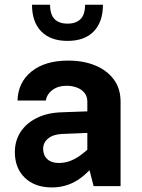

<svg xmlns="http://www.w3.org/2000/svg" viewBox="-20 -797 608 822"><path d="M496.2 -361.9Q496.2 -417.6 467.2 -456.8Q438.3 -495.9 387.8 -516.7Q337.3 -537.6 272.3 -537.6Q172.7 -537.6 114.9 -490.9Q57.2 -444.3 54.9 -366.5H176.2Q180.8 -394.4 205 -412.1Q229.1 -429.8 264.8 -429.8Q288.7 -429.8 309 -422.2Q329.4 -414.7 341.6 -399.5Q353.9 -384.4 353.9 -361.9V-104.9L380.8 0H496.2ZM415.2 -130 372.1 -172.7Q345.5 -147 322.2 -130.6Q298.9 -114.2 276.9 -106.7Q254.8 -99.2 231.2 -99.2Q200.2 -99.2 182.4 -115.7Q164.7 -132.3 164.7 -159.7Q164.7 -186.6 186.2 -204.2Q207.7 -221.8 246.3 -223.5L411.7 -230.3V-322.4L242.5 -316.2Q181.9 -314.1 137.2 -291.8Q92.5 -269.5 68 -232Q43.6 -194.5 43.6 -146Q43.6 -77.2 86.4 -35.9Q129.2 5.4 202.2 5.4Q262.6 5.4 311.9 -25.7Q361.2 -56.9 415.2 -130ZM420.7 -776.6H344.2Q344.2 -734.7 324.8 -715.2Q305.4 -695.8 269.2 -695.8Q233 -695.8 213.7 -715.2Q194.4 -734.7 194.4 -776.6H117Q117 -703 156.7 -662.4Q196.5 -621.9 269.2 -621.9Q341.9 -621.9 381.3 -662.4Q420.7 -703 420.7 -776.6Z"/></svg>

Font: Estedad VF
Style: Regular
Weight: 100
Designer: Amin Abedi
Version: Version 7.3